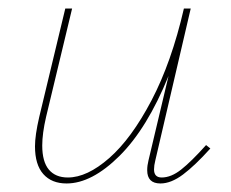

<svg xmlns="http://www.w3.org/2000/svg" viewBox="-20 -427 541 450"><path d="M473 -79Q437 -39 409 -18Q381 3 356 3Q325 3 325 -28Q325 -39 328 -51L375 -249Q325 -126 260 -61.5Q195 3 136 3Q101 3 81.5 -19Q62 -41 62 -84Q62 -110 72 -153L133 -407H149L88 -153Q79 -114 79 -86Q79 -48 94.5 -29.5Q110 -11 139 -11Q184 -11 236 -56.5Q288 -102 335 -191.5Q382 -281 411 -407H427L344 -51Q341 -39 341 -30Q341 -11 359 -11Q381 -11 404.5 -29.5Q428 -48 463 -87Z"/></svg>

Font: Ysabeau Thin
Style: Italic
Weight: 200
Italic angle: -12°
Designer: Christian Thalmann (Catharsis Fonts)
Version: Version 0.003